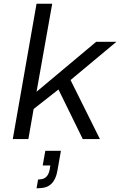

<svg xmlns="http://www.w3.org/2000/svg" viewBox="-20 -749 652 1034"><path d="M48.8 0 176.8 -729H261.2L176.8 -254.9L498 -523.9H606.9L359.9 -317.9L518.1 0H425.8L294.9 -267.1L161.1 -162.1L132.8 0ZM176.8 265.1 185.1 217.8 196.8 216.8Q238.8 214.4 248 162.1L251 142.1H210L224.1 63H308.1L289.1 170.9Q273.4 261.2 196.8 264.2Z"/></svg>

Font: Hubot Sans
Style: Italic
Weight: 400
Italic angle: -10°
Designer: Deni Anggara
Foundry: GitHub
Version: Version 1.001;gftools[0.9.31]